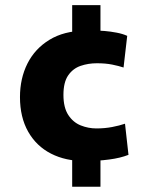

<svg xmlns="http://www.w3.org/2000/svg" viewBox="-20 -708 577 740"><path d="M258.2 -168 308.2 -87.5Q233.5 -86.8 176.8 -115.8Q120.2 -144.7 88.6 -200.4Q57 -256.2 57 -333.8Q57 -405.7 85.8 -463.1Q114.7 -520.5 170.6 -554.6Q226.5 -588.7 306 -589.7L258.2 -509V-688.2H367.2V-513.2L345.3 -589.7Q360.8 -590.5 383.3 -588.6Q405.8 -586.7 429.3 -582.2Q452.8 -577.8 470.3 -569.8L456.2 -447.8Q438.3 -453.8 412.7 -459Q387 -464.2 353.5 -464.2Q320 -464.2 290.6 -454.1Q261.2 -444 242.8 -417.5Q224.5 -391 224.5 -342.3Q224.5 -293.5 243.1 -265Q261.7 -236.5 291 -224.7Q320.3 -213 351.5 -213Q383.8 -213 412.4 -218.5Q441 -224 461.8 -231.2L475.2 -111.2Q443.7 -98.8 400.5 -93.2Q357.3 -87.5 313 -87.5L367.2 -165.5V11.8H258.2Z"/></svg>

Font: Murecho Thin
Style: Regular
Weight: 100
Designer: Neil Summerour
Foundry: Positype
Version: Version 1.010